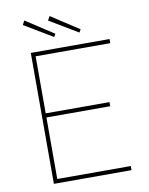

<svg xmlns="http://www.w3.org/2000/svg" viewBox="-95 -942 785 1011"><g transform="rotate(-10 298.0 -437.0)"><path d="M110 -700H531V-678H132V-22H525V0H110ZM123 -373H473V-351H123ZM229 -852 241 -874 390 -777 381 -761ZM94 -852 106 -874 255 -777 246 -761Z"/></g></svg>

Font: Easer Grotesk Variable
Style: Regular
Weight: 400
Designer: Boardeaser, Bonnie Shaver-Troup, Thomas Jockin
Foundry: Lexend
Version: Version 1.001;Glyphs 3.1.2 (3151)